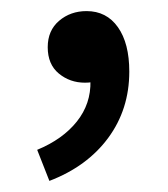

<svg xmlns="http://www.w3.org/2000/svg" viewBox="-20 -150 302 346"><path d="M69 176 47 120Q93 101 118.5 69Q144 37 143 -4L135 -84L178 -18Q170 -8 158 -4.5Q146 -1 133 -1Q106 -1 86 -17.5Q66 -34 66 -65Q66 -95 86.5 -112.5Q107 -130 136 -130Q172 -130 192.5 -101Q213 -72 213 -21Q213 47 175 98.5Q137 150 69 176Z"/></svg>

Font: Mada Medium
Style: Regular
Weight: 500
Designer: Khaled Hosny
Version: Version 1.5